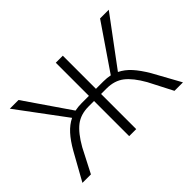

<svg xmlns="http://www.w3.org/2000/svg" viewBox="-117 -937 1217 1217"><g transform="rotate(-45 491.5 -329.0)"><path d="M942 0H866L783 -161Q737 -242 690 -278.5Q643 -315 572 -315H523V0H460V-315H411Q340 -315 293 -278.5Q246 -242 200 -161L117 0H41L144 -185Q177 -243 211 -280.5Q245 -318 286 -338L48 -658H126L334 -355Q363 -361 394 -361H460V-658H523V-361H589Q622 -361 650 -355L857 -658H935L697 -338Q738 -318 771.5 -281Q805 -244 840 -185Z"/></g></svg>

Font: Isabella Sans
Style: Regular
Weight: 400
Designer: Original fonts by Christian Thalmann (Catharsis Fonts), Modifications by Cristiano Sobral
Version: Version 0.002;July 12, 2020;FontCreator 13.0.0.2655 64-bit; 